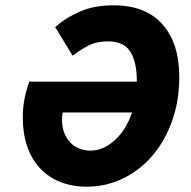

<svg xmlns="http://www.w3.org/2000/svg" viewBox="-20 -692 720 724"><path d="M308 12Q252 12 207 -6Q162 -24 130.5 -58Q99 -92 82.5 -140Q66 -188 66 -248Q66 -267 67.5 -284Q69 -301 72 -317Q75 -333 79.5 -349Q84 -365 90 -384H496V-386Q496 -458 471.5 -497Q447 -536 388 -536Q343 -536 312 -519.5Q281 -503 254 -482L188 -590Q229 -626 282.5 -649Q336 -672 408 -672Q529 -672 592.5 -600.5Q656 -529 656 -402Q656 -310 628 -233.5Q600 -157 552.5 -102.5Q505 -48 441.5 -18Q378 12 308 12ZM320 -124Q369 -124 412 -162.5Q455 -201 478 -268H216Q211 -233 217.5 -206.5Q224 -180 239 -161.5Q254 -143 275 -133.5Q296 -124 320 -124Z"/></svg>

Font: mr_Source Sans Pro
Style: Italic
Weight: 900
Italic angle: -11°
Designer: Paul D. Hunt
Foundry: Adobe Systems Incorporated
Version: Version 1.076;July 10, 2024;FontCreator 11.5.0.2430 64-bit